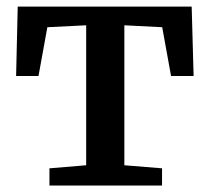

<svg xmlns="http://www.w3.org/2000/svg" viewBox="-20 -576 651 596"><path d="M133.5 0V-53.5L247.5 -63V-497.5L127 -491.5L99.5 -340H30L35 -555.5H575L581 -340H511L483.5 -491.5L366 -497.5V-63L483 -53.5V0Z"/></svg>

Font: Merriweather SemiBold
Style: Regular
Weight: 600
Version: Version 2.100